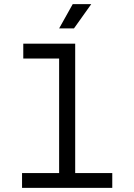

<svg xmlns="http://www.w3.org/2000/svg" viewBox="-20 -912 652 932"><path d="M87 0V-72H267V-628H93V-700H345V-72H525V0ZM267 -774 333 -892H423L339 -774Z"/></svg>

Font: Space Mono
Style: Regular
Weight: 400
Monospace: yes
Designer: Colophon Foundry + Benjamin Critton
Foundry: Colophon Foundry & Benjamin Critton
Version: Version 1.003; ttfautohint (v1.8.4.7-5d5b)